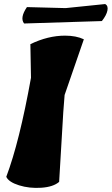

<svg xmlns="http://www.w3.org/2000/svg" viewBox="-20 -929 551 948"><path d="M499 -909Q515 -901 510.5 -877.5Q506 -854 483 -825L99 -813Q77 -841 113 -894L304 -889ZM301 -753Q356 -753 394 -735L299 -460Q293 -397 285 -250Q277 -103 272 -31Q243 -6 184 -2Q125 2 74 -14Q23 -30 11 -56Q76 -228 133 -545L130 -711Q217 -753 301 -753Z"/></svg>

Font: Tillana ExtraBold
Style: Regular
Weight: 800
Designer: Lipi Raval (Devanagari, Latin), Jonny Pinhorn (Latin)
Foundry: Indian Type Foundry
Version: Version 2.003;PS 1.0;hotconv 1.0.79;makeotf.lib2.5.61930; tt